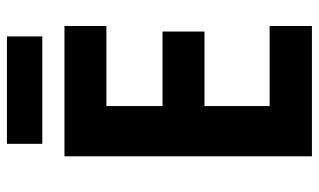

<svg xmlns="http://www.w3.org/2000/svg" viewBox="-203 -717 920 554"><g transform="rotate(-90 257.0 -440.0)"><path d="M459 0H83V-714H459V-593H228V-431H443V-310H228V-122H459ZM429 -880V-778H119V-880Z"/></g></svg>

Font: Noto Sans Gurmukhi UI SemiCondensed
Style: Bold
Weight: 700
Width: 4
Designer: Jelle Bosma - Monotype Design Team
Foundry: Monotype Imaging Inc.
Version: Version 2.004; ttfautohint (v1.8.4.7-5d5b)